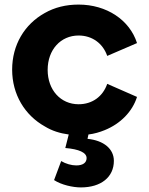

<svg xmlns="http://www.w3.org/2000/svg" viewBox="-20 -578 651 838"><path d="M333 240C421 240 477 195 477 124C477 72 433 35 362 28L366 9C391 6 415 -1 437 -10C506 -38 558 -91 578 -155L448 -212C429 -157 383 -123 323 -123C245 -123 188 -185 188 -273C188 -361 245 -423 323 -423C382 -423 429 -389 448 -334L578 -390C546 -491 445 -558 323 -558C268 -558 219 -546 175 -521C87 -472 33 -382 33 -274C33 -166 88 -75 176 -26C207 -7 242 4 280 9L265 68C325 73 358 88 358 112C358 132 342 144 313 144C292 144 267 137 247 125L216 208C248 229 298 240 333 240Z"/></svg>

Font: Plus Jakarta Sans ExtraBold
Style: Regular
Weight: 800
Designer: Gumpita Rahayu
Foundry: Tokotype
Version: Version 2.071;gftools[0.9.30]